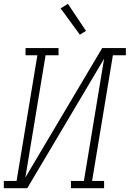

<svg xmlns="http://www.w3.org/2000/svg" viewBox="-35 -987 680 1007"><path d="M-15 0V-38H52L161 -697H99V-735H272V-697H204L98 -56L501 -735H625V-697H557L448 -38H511V0H337V-38H405L511 -679L108 0ZM384 -805 283 -943 321 -967 416 -825Z"/></svg>

Font: Iosevka Slab XLtExObl
Style: Regular
Weight: 200
Width: 7
Italic angle: -9°
Monospace: yes
Designer: Belleve Invis
Foundry: Belleve Invis
Version: Version 11.1.1; ttfautohint (v1.8.3)